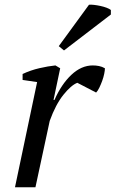

<svg xmlns="http://www.w3.org/2000/svg" viewBox="-20 -787 486 807"><path d="M305 -439Q279 -429 246.5 -388.5Q214 -348 189 -279L129 0H43L136 -442L75 -451V-476Q109 -492 146 -500.5Q183 -509 213 -512L233 -500L205 -367H209Q238 -433 280 -472.5Q322 -512 370 -512Q383 -512 396 -509.5Q409 -507 421 -500Q421 -491 418 -476.5Q415 -462 409.5 -447Q404 -432 397.5 -418.5Q391 -405 384 -398ZM354 -767Q362 -768 375 -766.5Q388 -765 402 -762Q416 -759 428 -754.5Q440 -750 446 -745V-726L249 -575L227 -593Z"/></svg>

Font: PTSerifItalic
Style: Italic
Weight: 400
Italic angle: -12°
Designer: A.Korolkova, O.Umpeleva, V.Yefimov
Foundry: ParaType Ltd
Version: Version 1.000W OFL